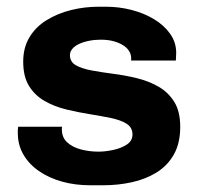

<svg xmlns="http://www.w3.org/2000/svg" viewBox="-20 -541 592 571"><path d="M249 10Q203 10 164 -1Q125 -12 95.5 -32.5Q66 -53 49.5 -81.5Q33 -110 33 -145Q33 -150 33 -154Q33 -158 34 -164H165Q164 -162 164 -160Q164 -158 164 -156Q164 -132 180 -117.5Q196 -103 221 -96.5Q246 -90 273 -90Q293 -90 316.5 -95Q340 -100 357 -111Q374 -122 374 -141Q374 -162 356.5 -173Q339 -184 310 -190Q281 -196 246.5 -201.5Q212 -207 177 -215.5Q142 -224 113 -240.5Q84 -257 66.5 -285Q49 -313 49 -358Q49 -399 67.5 -430Q86 -461 118.5 -481Q151 -501 191 -511Q231 -521 273 -521H296Q334 -521 371 -511.5Q408 -502 438 -484Q468 -466 486 -440.5Q504 -415 504 -384Q504 -378 503.5 -371.5Q503 -365 503 -361H370V-369Q370 -379 364 -389Q358 -399 346 -406.5Q334 -414 317.5 -418.5Q301 -423 279 -423Q261 -423 244 -419.5Q227 -416 214.5 -410Q202 -404 195 -395.5Q188 -387 188 -377Q188 -357 205.5 -347Q223 -337 252.5 -331.5Q282 -326 317 -321.5Q352 -317 387 -308.5Q422 -300 451 -283.5Q480 -267 498 -238.5Q516 -210 516 -164Q516 -115 497 -81.5Q478 -48 445.5 -28Q413 -8 372 1Q331 10 287 10Z"/></svg>

Font: Chivo Medium
Style: Bold
Weight: 700
Version: Version 2.002